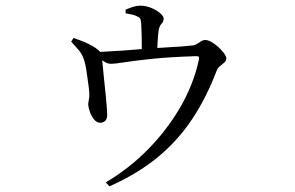

<svg xmlns="http://www.w3.org/2000/svg" viewBox="-20 -590 1040 677"><path d="M353 53Q436 4 503 -64.5Q570 -133 616 -212.5Q662 -292 681 -378Q683 -387 681 -389.5Q679 -392 671 -392Q578 -389 516 -382.5Q454 -376 419.5 -370.5Q385 -365 372 -365Q359 -365 348 -372.5Q337 -380 316 -393L317 -406Q342 -408 375.5 -409.5Q409 -411 443 -414Q477 -417 505 -419Q532 -421 561.5 -422.5Q591 -424 618 -426Q645 -428 662 -430Q670 -432 676.5 -436.5Q683 -441 690 -445Q697 -449 703 -449Q713 -449 725.5 -442Q738 -435 750 -424Q762 -413 770 -402Q778 -391 778 -384Q778 -376 771 -369.5Q764 -363 755.5 -356.5Q747 -350 744 -341Q708 -246 657.5 -170Q607 -94 536 -35.5Q465 23 366 67ZM334 -157Q322 -157 312.5 -168Q303 -179 297.5 -194Q292 -209 291 -221Q291 -227 293 -236.5Q295 -246 295 -257Q295 -266 293 -281.5Q291 -297 288.5 -315Q286 -333 283.5 -348.5Q281 -364 278 -373Q272 -396 259 -411.5Q246 -427 231 -443L239 -456Q258 -450 276 -442.5Q294 -435 309 -426Q327 -415 333 -407Q339 -399 340 -382Q341 -376 342.5 -356Q344 -336 347 -310Q350 -284 352.5 -258Q355 -232 356.5 -212Q358 -192 358 -186Q358 -172 352 -165Q346 -158 334 -157ZM480 -394Q480 -400 480 -421Q480 -442 479.5 -466Q479 -490 478 -504Q477 -517 475.5 -522Q474 -527 464 -532Q457 -536 446 -538.5Q435 -541 423 -543V-556Q437 -562 449.5 -566Q462 -570 475 -570Q494 -570 512.5 -562.5Q531 -555 544 -544Q557 -533 557 -525Q557 -513 549.5 -506Q542 -499 539 -481Q537 -465 535.5 -438Q534 -411 534 -395Z"/></svg>

Font: Noto Serif KR
Style: Regular
Weight: 400
Designer: Ryoko NISHIZUKA  (kana & ideographs); Frank Grießhammer (Latin, Greek & Cyrillic); Wenlong ZHANG  (bopomofo); Sandoll Co
Foundry: Adobe
Version: Version 2.003-H1;hotconv 1.1.1;makeotfexe 2.6.0